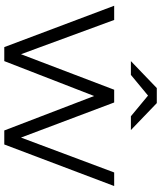

<svg xmlns="http://www.w3.org/2000/svg" viewBox="54 -824 770 919"><g transform="rotate(90 439.5 -365.0)"><path d="M273 0 440 -430 605 0H672L871 -526H806L639 -80L471 -526H410L240 -80L76 -526H8L206 0ZM339 -606 438 -688 537 -606H603L474 -730H402L273 -606Z"/></g></svg>

Font: Montserrat Z
Style: Regular
Weight: 400
Designer: Julieta Ulanovsky
Foundry: Julieta Ulanovsky
Version: Version 8.000